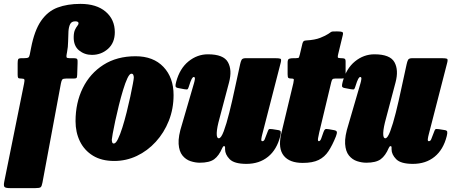

<svg xmlns="http://www.w3.org/2000/svg" viewBox="-58 -820 2328 990"><path d="M-36 116.5 66 -388.5Q69.5 -405.5 67.5 -410.2Q65.5 -415 51.5 -415H50Q38 -415 35.5 -419Q33 -423 33 -435.5V-494Q33 -510 36 -515Q39 -520 55 -520H66Q83.5 -520 88.5 -523.8Q93.5 -527.5 95.5 -539L102 -572Q119.5 -663 153.8 -712.5Q188 -762 238.8 -781Q289.5 -800 356.5 -800Q439.5 -800 486.8 -759.8Q534 -719.5 534 -654Q534 -599.5 499 -568.2Q464 -537 416 -537Q378 -537 349.5 -560.2Q321 -583.5 322 -630Q322.5 -653 328.5 -666Q334.5 -679 340.8 -686.5Q347 -694 347 -700Q347 -710 330 -710Q311 -710 303.8 -695.8Q296.5 -681.5 295 -658Q293.5 -634.5 293.2 -606.2Q293 -578 287.5 -550L286 -542Q283.5 -529.5 285.2 -524.8Q287 -520 300.5 -520H323.5Q336.5 -520 339.8 -515.2Q343 -510.5 342 -494L340 -434Q339.5 -420.5 336.2 -417.8Q333 -415 321.5 -415H283Q267.5 -415 263.2 -410Q259 -405 256 -389.5L161 121Q157.5 140.5 151.8 145.2Q146 150 124 150H-5.5Q-31 150 -35.5 143Q-40 136 -36 116.5Z M331.5 -195Q331.5 -290 368.8 -365.8Q406 -441.5 475.5 -485.8Q545 -530 641 -530Q732.5 -530 784.8 -475Q837 -420 837 -330Q837 -259 812.5 -197.2Q788 -135.5 745.2 -88.8Q702.5 -42 647.5 -16Q592.5 10 531 10Q466 10 421.5 -17.2Q377 -44.5 354.2 -91Q331.5 -137.5 331.5 -195ZM518.5 -100Q518.5 -92.5 520.5 -86.2Q522.5 -80 529 -80Q539 -80 550.2 -103Q561.5 -126 573 -162.5Q584.5 -199 595 -241Q605.5 -283 613.8 -321.5Q622 -360 627 -387Q632 -414 632 -420Q632 -427 629.5 -433.5Q627 -440 619.5 -440Q610 -440 599 -416.8Q588 -393.5 576.8 -356.5Q565.5 -319.5 555 -277.2Q544.5 -235 536.2 -196.2Q528 -157.5 523.2 -131.2Q518.5 -105 518.5 -100Z M850.5 -398.5Q869 -467 914 -503.5Q959 -540 1014 -540Q1094.5 -540 1117.2 -499.5Q1140 -459 1123 -395L1074 -210Q1060.5 -162 1059.5 -134.5Q1058.5 -107 1070.5 -107Q1082 -107 1095.8 -143.5Q1109.5 -180 1124.2 -238.8Q1139 -297.5 1153 -364L1180 -488Q1183 -502.5 1187.5 -511.2Q1192 -520 1209 -520H1360Q1382 -520 1388 -517.2Q1394 -514.5 1389.5 -497L1294 -126Q1291 -115 1289.5 -103.5Q1288 -92 1294.5 -92Q1303 -92 1307 -102.2Q1311 -112.5 1320.5 -137Q1324.5 -148.5 1327.5 -152.5Q1330.5 -156.5 1346.5 -154L1375 -149.5Q1388 -148 1389.5 -140.8Q1391 -133.5 1387 -118Q1369.5 -48.5 1324.2 -11.8Q1279 25 1212.5 25Q1150 25 1126.2 0.8Q1102.5 -23.5 1102.5 -50V-60Q1102.5 -66.5 1097.2 -66.5Q1092 -66.5 1088 -57Q1071 -17 1046.5 1Q1022 19 972 19Q949 19 924.5 11Q900 3 882.8 -18.2Q865.5 -39.5 863 -78.2Q860.5 -117 880.5 -179L942 -390Q945.5 -401.5 946.8 -412.2Q948 -423 941 -423Q936 -423 930.5 -413.2Q925 -403.5 915.5 -373Q913 -365 910.2 -361Q907.5 -357 892.5 -360L858.5 -366.5Q847.5 -369 847 -376.2Q846.5 -383.5 850.5 -398.5Z M1456 -520H1467Q1481.5 -520 1483.5 -524Q1485.5 -528 1488 -539L1501.5 -596Q1504 -604.5 1507.8 -607.8Q1511.5 -611 1521 -611.5Q1566 -614 1593.5 -625Q1621 -636 1635 -645.5Q1644.5 -652.5 1648.8 -655Q1653 -657.5 1659.5 -657.8Q1666 -658 1681 -658Q1699.5 -658 1706.2 -655.2Q1713 -652.5 1709.5 -639L1686 -542Q1682.5 -528.5 1684 -524.2Q1685.5 -520 1700 -520H1702Q1713 -520 1718.5 -517.5Q1724 -515 1724 -503V-442Q1724 -425 1720.8 -420Q1717.5 -415 1700 -415H1670.5Q1659.5 -415 1656 -410.8Q1652.5 -406.5 1650 -396L1588 -137Q1584.5 -123 1582 -107.5Q1579.5 -92 1586 -92Q1593 -92 1598.2 -105.5Q1603.5 -119 1610 -139Q1614 -150 1618.2 -153.2Q1622.5 -156.5 1639 -153.5L1664 -149Q1678 -146.5 1679 -139.2Q1680 -132 1674 -116.5Q1656 -71.5 1636 -41Q1616 -10.5 1585 4.8Q1554 20 1503 20Q1435 20 1405.2 -17Q1375.5 -54 1391 -126L1454.5 -391Q1457 -402.5 1457.2 -408.8Q1457.5 -415 1445 -415H1444Q1433 -415 1429 -418.2Q1425 -421.5 1425 -437.5V-497.5Q1425 -514 1433 -517Q1441 -520 1456 -520Z M1709 -398.5Q1727.5 -467 1772.5 -503.5Q1817.5 -540 1872.5 -540Q1953 -540 1975.8 -499.5Q1998.5 -459 1981.5 -395L1932.5 -210Q1919 -162 1918 -134.5Q1917 -107 1929 -107Q1940.5 -107 1954.2 -143.5Q1968 -180 1982.8 -238.8Q1997.5 -297.5 2011.5 -364L2038.5 -488Q2041.5 -502.5 2046 -511.2Q2050.5 -520 2067.5 -520H2218.5Q2240.5 -520 2246.5 -517.2Q2252.5 -514.5 2248 -497L2152.5 -126Q2149.5 -115 2148 -103.5Q2146.5 -92 2153 -92Q2161.5 -92 2165.5 -102.2Q2169.5 -112.5 2179 -137Q2183 -148.5 2186 -152.5Q2189 -156.5 2205 -154L2233.5 -149.5Q2246.5 -148 2248 -140.8Q2249.5 -133.5 2245.5 -118Q2228 -48.5 2182.8 -11.8Q2137.5 25 2071 25Q2008.5 25 1984.8 0.8Q1961 -23.5 1961 -50V-60Q1961 -66.5 1955.8 -66.5Q1950.5 -66.5 1946.5 -57Q1929.5 -17 1905 1Q1880.5 19 1830.5 19Q1807.5 19 1783 11Q1758.5 3 1741.2 -18.2Q1724 -39.5 1721.5 -78.2Q1719 -117 1739 -179L1800.5 -390Q1804 -401.5 1805.2 -412.2Q1806.5 -423 1799.5 -423Q1794.5 -423 1789 -413.2Q1783.5 -403.5 1774 -373Q1771.5 -365 1768.8 -361Q1766 -357 1751 -360L1717 -366.5Q1706 -369 1705.5 -376.2Q1705 -383.5 1709 -398.5Z"/></svg>

Font: Besley* Condensed Fatface
Style: Italic
Weight: 900
Width: 3
Italic angle: -13°
Designer: Owen Earl
Foundry: indestructible type*
Version: Version 3.000; ttfautohint (v1.8.3)